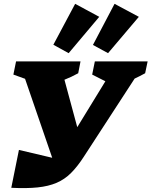

<svg xmlns="http://www.w3.org/2000/svg" viewBox="-20 -978 792 1004"><path d="M39 4 79 -194 253 -153 111 -566 50 -588 64 -657H401L389 -595Q355 -576 317 -561L384 -313L531 -553L462 -588L476 -657H752L739 -595Q710 -579 684 -567L418 -158Q385 -107 351.5 -73.5Q318 -40 276 -22Q234 -4 177 2Q120 8 39 4ZM373 -958 499 -890 339 -700 259 -744ZM579 -958 706 -890 545 -700 466 -743Z"/></svg>

Font: Piazzolla ExtraBold
Style: Italic
Weight: 800
Italic angle: -11.3°
Designer: Juan Pablo del Peral
Foundry: Huerta Tipografica
Version: Version 1.330